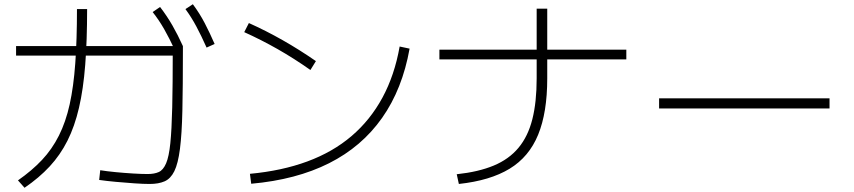

<svg xmlns="http://www.w3.org/2000/svg" viewBox="-20 -849 4040 908"><path d="M688 21Q658 21 615 18Q572 15 528 11Q484 7 449 2L454 -44Q485 -39 526.5 -35Q568 -31 609 -28.5Q650 -26 678 -26Q710 -26 731 -35.5Q752 -45 765.5 -76.5Q779 -108 785.5 -171.5Q792 -235 794.5 -342Q797 -449 797 -611L822 -586H56V-631H845V-608Q845 -440 842.5 -327Q840 -214 831 -144.5Q822 -75 804.5 -39.5Q787 -4 758.5 8.5Q730 21 688 21ZM65 4Q131 -42 178.5 -92.5Q226 -143 258.5 -207.5Q291 -272 309.5 -355.5Q328 -439 336 -550Q344 -661 344 -806H392Q392 -657 383 -542Q374 -427 353.5 -339Q333 -251 299 -183.5Q265 -116 215 -62Q165 -8 96 39ZM807 -612Q781 -668 756.5 -711Q732 -754 702 -792L737 -816Q770 -773 795.5 -728.5Q821 -684 845 -631ZM957 -624Q932 -680 908.5 -724Q885 -768 857 -806L892 -829Q924 -786 948 -740Q972 -694 995 -641Z M1162 -27Q1313 -41 1433.5 -85.5Q1554 -130 1642.5 -205.5Q1731 -281 1788.5 -387Q1846 -493 1870 -629L1917 -619Q1883 -428 1787 -291.5Q1691 -155 1536 -77Q1381 1 1168 20ZM1448 -518Q1370 -573 1292.5 -617Q1215 -661 1135 -697L1157 -740Q1318 -668 1474 -560Z M2140 -25Q2243 -36 2315 -66Q2387 -96 2432 -150Q2477 -204 2497.5 -285Q2518 -366 2518 -478V-808H2568V-478Q2568 -317 2525 -212Q2482 -107 2390 -51Q2298 5 2150 21ZM2058 -568V-614H2942V-568Z M3097 -336V-384H3903V-336Z"/></svg>

Font: M PLUS 1 Light
Style: Regular
Weight: 300
Designer: Coji Morishita
Foundry: UNDERFOREST DESIGN
Version: Version 1.001